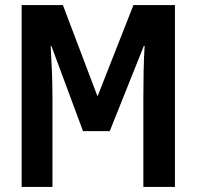

<svg xmlns="http://www.w3.org/2000/svg" viewBox="-20 -734 772 754"><path d="M186 0V-346Q186 -401 184 -452.5Q182 -504 179 -553H182L306 -219H411L545 -554H548Q545 -507 544 -454.5Q543 -402 543 -352V0H667V-714H504L364 -358H362L227 -714H65V0Z"/></svg>

Font: Noto Sans UI Condensed
Style: Bold
Weight: 700
Width: 3
Designer: Monotype Design Team
Foundry: Monotype Imaging Inc.
Version: 1.001